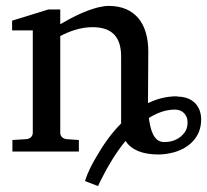

<svg xmlns="http://www.w3.org/2000/svg" viewBox="-20 -514 701 650"><path d="M483 -114C507 -129 537 -143 572 -143C597 -143 615 -126 615 -100C615 -89 613 -80 609 -72C596 -49 571 -33 536 -33C498 -33 489 -79 484 -114ZM579 -188C540 -188 509 -178 481 -165L482 -340C482 -433 438 -494 348 -494C337 -494 325 -492 312 -489C265 -477 222 -454 184 -432V-482H144L21 -444V-411H91V-64C91 -52 81 -44 70 -43L22 -40V-1H247V-40L205 -43C194 -44 184 -52 184 -64V-392C213 -407 251 -422 293 -422C360 -422 390 -388 390 -323V-96C359 -65 331 -26 309 12C293 39 276 70 268 99L312 116C315 109 319 100 325 89C347 45 374 1 405 -37C424 -7 462 9 516 9C535 9 553 6 571 1C618 -13 661 -48 661 -109C661 -158 629 -187 580 -187Z"/></svg>

Font: Veleka
Style: Regular
Weight: 400
Designer: Stefan Peev, Context Ltd, 2016; SIL International, 1997-2014.
Foundry: Stefan Peev, Context Ltd, 2016
Version: Version 1.000